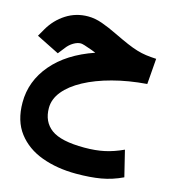

<svg xmlns="http://www.w3.org/2000/svg" viewBox="-118 -572 893 998"><g transform="rotate(15 329.0 -73.0)"><path d="M317.4 -302.7Q311 -305.2 304.7 -307.9Q298.3 -310.5 292.5 -312.5Q245.1 -330.1 232.9 -330.1Q214.8 -330.1 194.1 -317.9Q173.3 -305.7 158.2 -285.6L129.9 -249.5L6.8 -311L29.8 -351.1Q62.5 -407.7 115.7 -441.7Q168.9 -475.6 233.4 -475.6Q271 -475.6 310.5 -461.4Q350.1 -447.3 394 -425.8Q438.5 -404.3 469.7 -390.9Q501 -377.4 526.1 -369.9Q551.3 -362.3 575.9 -358.9Q600.6 -355.5 631.3 -354L620.6 -215.8Q521 -208 436.8 -185.5Q352.5 -163.1 290 -129.4Q227.5 -95.7 193.1 -53.5Q158.7 -11.2 158.7 36.6Q158.7 110.8 211.2 149.7Q263.7 188.5 389.6 188.5Q450.2 188.5 498.3 178Q546.4 167.5 596.7 144L630.9 283.7Q574.7 310.5 516.8 320.6Q459 330.6 382.8 330.6Q280.8 330.6 198.2 300.3Q115.7 270 67.4 206.8Q19 143.6 19 44.4Q19 -70.8 96.9 -162.4Q174.8 -253.9 317.4 -302.7Z"/></g></svg>

Font: Vazir Black UI
Style: Black-UI
Weight: 900
Designer: Saber Rastikerdar
Foundry: Saber Rastikerdar
Version: Version 30.1.0